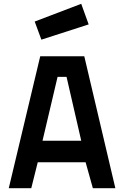

<svg xmlns="http://www.w3.org/2000/svg" viewBox="-20 -987 644 1007"><path d="M26 0 191 -692H422L585 0H467L429 -136H178L144 0ZM282 -584 203 -249H406L329 -584ZM162 -874 406 -967 445 -859 197 -779Z"/></svg>

Font: TypoPRO Titillium Text
Style: 800 wt
Weight: 800
Designer: Accademia di Belle Arti di Urbino and others
Foundry: Accademia di Belle Arti di Urbino and others.
Version: Version 25.000